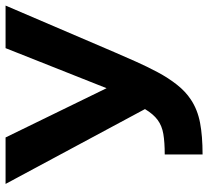

<svg xmlns="http://www.w3.org/2000/svg" viewBox="-49 -699 748 690"><g transform="rotate(-90 325.0 -354.0)"><path d="M115 0V-136Q159 -136 188.5 -141Q218 -146 239 -161.5Q260 -177 278 -207L9 -708H176L353 -345L497 -708H650L483 -318Q467 -281 449 -240.5Q431 -200 410.5 -161.5Q390 -123 365.5 -92Q341 -61 312 -42Q276 -18 228.5 -9Q181 0 115 0Z"/></g></svg>

Font: Onest
Style: Bold
Weight: 700
Designer: Dmitri Voloshin, Andrey Kudryavtsev
Foundry: Dmitri Voloshin, Andrey Kudryavtsev
Version: Version 1.000;gftools[0.9.33]